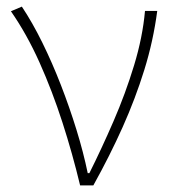

<svg xmlns="http://www.w3.org/2000/svg" viewBox="-20 -560 519 580"><path d="M222 0Q199 -96 168.5 -190.5Q138 -285 99.5 -371Q61 -457 13 -526L46 -540Q78 -492 108 -431Q138 -370 164 -303Q190 -236 211 -168Q232 -100 245 -37H250Q287 -111 323 -194Q359 -277 385 -362.5Q411 -448 418 -527H455Q443 -436 416 -349Q389 -262 350.5 -176Q312 -90 262 0Z"/></svg>

Font: Shanggu Sans SC VF
Style: Regular
Weight: 250
Designer: GuiWonder
Version: Version 1.021